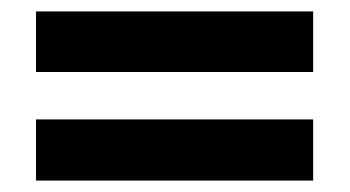

<svg xmlns="http://www.w3.org/2000/svg" viewBox="-20 -520 612 336"><path d="M43 -394V-500H528V-394ZM43 -204V-311H528V-204Z"/></svg>

Font: Noto Sans Bamum
Style: Regular
Weight: 400
Designer: Monotype Design Team
Foundry: Monotype Imaging Inc.
Version: Version 2.001